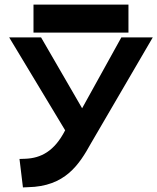

<svg xmlns="http://www.w3.org/2000/svg" viewBox="-20 -614 686 837"><path d="M126 -594V-472H540V-594ZM65 79 80 203 102 202C264 199 325 104 377 10L646 -451H509L338 -142L159 -451H20L264 -46C217 46 158 75 92 78Z"/></svg>

Font: Charger
Style: Hemi
Weight: 900
Designer: Jasper
Foundry: Cannot Into Space Fonts
Version: Version 0.99